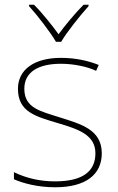

<svg xmlns="http://www.w3.org/2000/svg" viewBox="-20 -783 498 813"><path d="M217 -606H239C263 -647 318 -716 355 -757V-763H334C297 -726 256 -676 228 -638C200 -676 161 -726 124 -763H103V-757C140 -716 193 -647 217 -606ZM411 -134C411 -235 321 -258 233 -286C152 -312 83 -325 83 -407C83 -478 142 -513 238 -513C291 -513 350 -501 387 -483L398 -508C356 -525 301 -538 238 -538C126 -538 56 -489 56 -407C56 -309 131 -290 224 -262C312 -236 384 -212 384 -134C384 -60 334 -15 213 -15C151 -15 92 -28 39 -54V-24C77 -7 140 10 213 10C345 10 411 -45 411 -134Z"/></svg>

Font: Noto Sans Arabic Thin
Style: Regular
Weight: 100
Designer: Monotype Design Team, Nadine Chahine, Nizar Qandah and Khaled Hosny
Foundry: Monotype Imaging Inc.
Version: Version 2.012